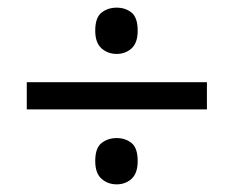

<svg xmlns="http://www.w3.org/2000/svg" viewBox="-20 -603 612 502"><path d="M50 -317V-388H521V-317ZM285 -121Q262 -121 245.5 -135.5Q229 -150 229 -182Q229 -216 245.5 -229Q262 -242 285 -242Q308 -242 324 -229Q340 -216 340 -182Q340 -150 324 -135.5Q308 -121 285 -121ZM285 -462Q262 -462 245.5 -476.5Q229 -491 229 -523Q229 -557 245.5 -570Q262 -583 285 -583Q308 -583 324 -570Q340 -557 340 -523Q340 -491 324 -476.5Q308 -462 285 -462Z"/></svg>

Font: Noto Sans Sundanese
Style: Regular
Weight: 400
Designer: Monotype Design Team (Regular), Sérgio L. Martins (other weights)
Foundry: Monotype Imaging Inc.
Version: Version 2.003